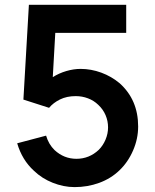

<svg xmlns="http://www.w3.org/2000/svg" viewBox="-20 -770 650 804"><path d="M508.5 -750V-632.5H211.5L201 -447Q227 -463.5 257.8 -472.5Q288.5 -481.5 317.5 -481.5Q361.5 -481.5 404.2 -465.8Q447 -450 481.5 -421Q558.5 -351.5 558.5 -240.5Q558.5 -189 537.5 -140.5Q516.5 -91.5 480 -56.5Q444 -22 395.2 -4.2Q346.5 13.5 292.5 13.5Q269 13.5 245.8 8.8Q222.5 4 200.5 -4.8Q178.5 -13.5 158.5 -26.2Q138.5 -39 122 -55Q72.5 -100 52 -170L173 -202Q183.5 -166 208.5 -141.5Q248 -105 300 -105Q353.5 -105 393.5 -142.5Q411.5 -160.5 422 -185.5Q432.5 -210.5 432.5 -236.5Q432.5 -263.5 422 -288Q411.5 -312.5 391.5 -331Q373 -349 348.5 -358.2Q324 -367.5 297 -367.5Q259.5 -367.5 231.2 -353.5Q203 -339.5 185.5 -318.5L78 -353L101 -750Z"/></svg>

Font: Russisch Sans
Style: Bold
Weight: 700
Designer: Michael Sharanda (font) & Cristiano Sobral (main changes)
Foundry: Michael Sharanda
Version: Version 2.00;September 8, 2020;FontCreator 13.0.0.2681 64-bi